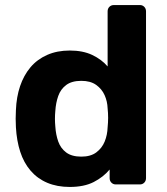

<svg xmlns="http://www.w3.org/2000/svg" viewBox="-20 -730 662 760"><path d="M256 10Q206 10 167 -6.5Q128 -23 101 -54.5Q74 -86 60 -129.5Q46 -173 43 -226Q42 -245 42 -260.5Q42 -276 43 -294Q45 -346 59.5 -389Q74 -432 100.5 -463.5Q127 -495 166.5 -512.5Q206 -530 256 -530Q308 -530 345 -512.5Q382 -495 406 -467V-685Q406 -696 413 -703Q420 -710 431 -710H534Q544 -710 551 -703Q558 -696 558 -685V-25Q558 -14 551 -7Q544 0 534 0H438Q428 0 421 -7Q414 -14 414 -25V-59Q389 -29 351 -9.5Q313 10 256 10ZM302 -110Q339 -110 361.5 -127Q384 -144 394.5 -170Q405 -196 406 -226Q408 -245 408 -264Q408 -283 406 -301Q405 -329 394 -353.5Q383 -378 360.5 -394Q338 -410 302 -410Q264 -410 242 -393.5Q220 -377 210.5 -350Q201 -323 199 -291Q196 -260 199 -229Q201 -197 210.5 -170Q220 -143 242 -126.5Q264 -110 302 -110Z"/></svg>

Font: Rubik Light SemiBold
Style: Regular
Weight: 600
Version: Version 2.300;gftools[0.9.30]